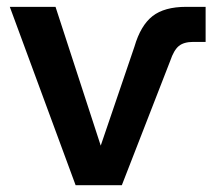

<svg xmlns="http://www.w3.org/2000/svg" viewBox="-20 -544 624 564"><path d="M202.1 0 8.8 -523.9H143.1L275.9 -116.2L375 -407.2Q393.1 -469.2 428 -496.6Q462.9 -523.9 526.9 -523.9H584V-420.9H547.9Q520 -420.9 505.4 -408.9Q490.7 -397 480 -365.2L337.9 0Z"/></svg>

Font: Rawline
Style: Bold
Weight: 700
Designer: Matt McInerney, Pablo Impallari, Rodrigo Fuenzalida
Foundry: Matt McInerney, Pablo Impallari, Rodrigo Fuenzalida
Version: Version 4.020;PS 004.020;hotconv 1.0.88;makeotf.lib2.5.64775